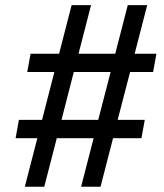

<svg xmlns="http://www.w3.org/2000/svg" viewBox="-20 -713 626 733"><path d="M289.6 0H363.8L411.6 -185.5H520L532.7 -255.4H429.2L476.6 -438H564.5L577.1 -507.8H494.1L542 -693.4H467.8L419.9 -507.8H279.8L327.6 -693.4H253.4L205.6 -507.8H96.7L84 -438H187.5L140.6 -255.4H52.2L39.6 -185.5H122.6L74.7 0H148.9L196.8 -185.5H337.4ZM214.8 -255.4 261.7 -438H402.3L355 -255.4Z"/></svg>

Font: Cascadia Mono NF SemiLight
Style: Italic
Weight: 350
Italic angle: -10°
Monospace: yes
Designer: Aaron Bell
Foundry: Saja Typeworks
Version: Version 2404.023